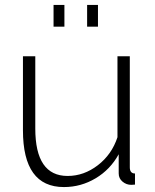

<svg xmlns="http://www.w3.org/2000/svg" viewBox="-20 -748 627 778"><path d="M241 -640H197V-728H241ZM377 -640H333V-728H377ZM239 10Q73 10 73 -220V-520H123V-227Q123 -35 254 -35Q320 -35 376.5 -78.5Q433 -122 456 -192V-520H506V-70Q506 -45 527 -45V0Q520 1 512 1Q492 1 476.5 -12Q461 -25 461 -45V-123Q427 -61 367.5 -25.5Q308 10 239 10Z"/></svg>

Font: Raleway
Style: Light
Weight: 300
Designer: Matt McInerney, Pablo Impallari, Rodrigo Fuenzalida
Foundry: Matt McInerney, Pablo Impallari, Rodrigo Fuenzalida
Version: Version 3.000